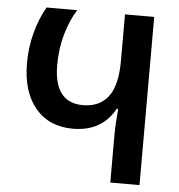

<svg xmlns="http://www.w3.org/2000/svg" viewBox="-52 -763 756 812"><g transform="rotate(5 326.5 -357.0)"><path d="M446 0H570V-714H446V-516Q446 -412 409 -364Q372 -316 302 -316Q179 -316 179 -476Q179 -545 196.5 -606.5Q214 -668 243 -714H113Q84 -664 67.5 -601.5Q51 -539 51 -473Q51 -351 109 -282Q167 -213 268 -213Q391 -213 446 -313H452Q446 -246 446 -198Z"/></g></svg>

Font: Noto Sans Georgian SemiCondensed Semi
Style: Regular
Weight: 600
Width: 4
Designer: Monotype Design Team
Foundry: Monotype Imaging Inc.
Version: Version 1.901